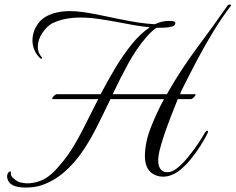

<svg xmlns="http://www.w3.org/2000/svg" viewBox="-20 -745 1060 864"><path d="M37 88Q25 82 18.5 71Q12 60 12 49Q12 38 18 31Q22 27 26 26.5Q30 26 29 31Q26 46 42.5 59.5Q59 73 72 76Q80 77 87.5 78.5Q95 80 102 80Q131 80 158 70Q194 58 229.5 20.5Q265 -17 296 -63Q325 -107 356.5 -169.5Q388 -232 422 -299H218Q215 -299 215 -301Q215 -306 222.5 -313.5Q230 -321 236 -321H433Q465 -383 500 -441Q535 -499 573.5 -546.5Q612 -594 654 -622Q616 -626 576.5 -633Q537 -640 507 -646Q464 -654 422.5 -660Q381 -666 341 -666Q307 -666 275.5 -660Q244 -654 215 -640Q191 -627 170.5 -596.5Q150 -566 150 -534Q150 -521 154.5 -509Q159 -497 169 -486Q171 -485 168.5 -482.5Q166 -480 163 -481Q144 -498 135 -519.5Q126 -541 126 -563Q126 -596 142.5 -625Q159 -654 184 -669Q209 -683 236.5 -689Q264 -695 294 -695Q322 -695 351 -691Q380 -687 411 -681Q456 -672 505.5 -661.5Q555 -651 600 -644Q619 -641 638.5 -639Q658 -637 677 -636Q709 -651 739 -651Q743 -651 756 -650Q769 -649 769 -641Q769 -630 753.5 -625.5Q738 -621 720 -620.5Q702 -620 694 -620H684Q672 -612 660 -600.5Q648 -589 636 -575Q592 -523 556 -457Q520 -391 487 -321H731L739 -335Q797 -436 867 -530Q937 -624 1004 -720Q1007 -725 1014.5 -724.5Q1022 -724 1019 -719Q979 -667 940.5 -604Q902 -541 868 -476.5Q834 -412 805 -354Q799 -344 790 -321H858Q860 -321 860 -319Q860 -315 852.5 -307Q845 -299 839 -299H780Q767 -266 750.5 -224.5Q734 -183 720 -141.5Q706 -100 698 -68Q692 -43 692 -23Q692 6 705 19Q716 30 733 30Q753 30 774 14Q799 -5 825 -36.5Q851 -68 872 -99.5Q893 -131 902 -148Q908 -157 913 -157Q916 -157 916 -153Q916 -149 913 -143Q902 -121 882 -89Q862 -57 836 -25.5Q810 6 781 27Q767 37 749.5 43.5Q732 50 713 50Q686 50 663 34Q632 11 632 -44Q633 -106 659 -172Q685 -238 718 -299H477Q446 -234 414.5 -171.5Q383 -109 348 -59Q314 -10 269.5 29Q225 68 169 88Q138 99 95 99Q78 99 63 96.5Q48 94 37 88Z"/></svg>

Font: MonteCarlo
Style: Regular
Weight: 400
Designer: Robert E. Leuschke
Foundry: Robert E. Leuschke
Version: Version 1.010; ttfautohint (v1.8.3)